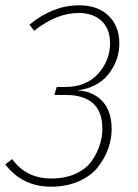

<svg xmlns="http://www.w3.org/2000/svg" viewBox="-22 -694 519 724"><path d="M276 -674Q347 -674 387.5 -634.5Q428 -595 428 -530Q428 -467 387.5 -415Q347 -363 269 -353Q327 -351 363 -313.5Q399 -276 399 -207Q399 -171 386.5 -135Q374 -99 348.5 -65.5Q323 -32 276.5 -11Q230 10 171 10Q62 10 -2 -74L24 -94Q77 -21 171 -21Q225 -21 264.5 -39.5Q304 -58 324.5 -88Q345 -118 354.5 -148.5Q364 -179 364 -209Q364 -336 224 -336H183L192 -366H223Q303 -366 348 -416Q393 -466 393 -531Q393 -585 361 -615Q329 -645 275 -645Q191 -645 107 -578L89 -601Q178 -674 276 -674Z"/></svg>

Font: Fira Sans UltraLight
Style: Italic
Weight: 200
Italic angle: -8°
Designer: Carrois Corporate & Edenspiekermann AG
Foundry: Carrois Corporate GbR & Edenspiekermann AG
Version: Version 4.203;PS 004.203;hotconv 1.0.88;makeotf.lib2.5.64775